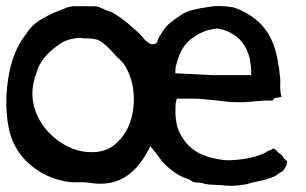

<svg xmlns="http://www.w3.org/2000/svg" viewBox="-49 -549 991 621"><path d="M875 -30Q875 -30 877 -30Q881 -29 879 -20Q877 -11 867 3Q865 5 863.5 6Q862 7 859.5 8Q857 9 854 11L846 17L840 21Q836 23 827.5 26Q819 29 815 30Q808 33 779 39Q770 40 755 45Q750 47 745 47.5Q740 48 733 49Q726 50 719 51Q707 52 702 52Q697 52 685.5 51.5Q674 51 669 50Q661 50 629 48Q615 47 605 43Q600 42 590.5 41.5Q581 41 577 40Q574 39 568.5 35Q563 31 560 30Q520 19 481 -21Q475 -27 465 -41L437 -77V-76L432 -66L430 -62Q425 -53 419 -43Q385 11 341 31.5Q297 52 238 42Q227 40 207.5 40.5Q188 41 178 40Q102 31 45.5 -19Q-11 -69 -23 -147Q-35 -223 -21 -303.5Q-7 -384 33 -436L46 -454Q68 -483 131 -510Q144 -515 163 -523Q170 -526 178.5 -527.5Q187 -529 195 -529Q203 -529 212 -529Q221 -529 228 -529Q232 -529 244.5 -528.5Q257 -528 259 -529Q262 -529 269.5 -526.5Q277 -524 285.5 -520Q294 -516 297 -515Q303 -513 308.5 -511Q314 -509 320.5 -505Q327 -501 331.5 -498Q336 -495 343.5 -489.5Q351 -484 354 -482Q357 -480 364.5 -473.5Q372 -467 374 -465Q400 -444 419 -421Q439 -400 454 -408V-411L455 -408L458 -411Q461 -420 465.5 -428.5Q470 -437 479.5 -451Q489 -465 502 -475.5Q515 -486 534 -499Q553 -512 576.5 -517.5Q600 -523 631.5 -527.5Q663 -532 701 -526Q706 -526 723 -519Q784 -493 816 -444Q839 -409 849 -355Q854 -331 857 -298Q858 -288 857.5 -277.5Q857 -267 858 -254.5Q859 -242 862 -236L849 -233L840 -232Q838 -231 836 -228Q834 -225 832 -224Q830 -223 825.5 -223.5Q821 -224 820 -224Q806 -224 779 -221.5Q752 -219 738.5 -218.5Q725 -218 697 -219Q686 -220 642.5 -225Q599 -230 575 -230H545H523Q521 -225 519.5 -216Q518 -207 518.5 -183Q519 -159 525 -137.5Q531 -116 549.5 -91.5Q568 -67 598 -52Q619 -43 638 -38Q654 -34 674 -31.5Q694 -29 734 -34Q774 -39 809 -55L819 -62L820 -61Q822 -62 827.5 -64.5Q833 -67 836 -69L846 -62Q847 -59 851 -56Q857 -52 862 -47ZM333 -91Q374 -132 382 -198Q390 -264 365 -318Q355 -340 345 -350Q329 -366 326 -368Q325 -370 316.5 -379Q308 -388 304.5 -391.5Q301 -395 294 -401.5Q287 -408 281.5 -412Q276 -416 270 -419Q255 -425 231 -425Q225 -424 217 -425.5Q209 -427 200 -426Q167 -422 146 -408Q99 -375 82 -344Q79 -340 76.5 -334.5Q74 -329 72 -322Q70 -315 68 -311Q50 -261 58.5 -216.5Q67 -172 97 -134Q126 -98 167.5 -76.5Q209 -55 255.5 -57Q302 -59 333 -91ZM654 -457Q616 -453 587.5 -435.5Q559 -418 546.5 -399.5Q534 -381 526.5 -358Q519 -335 518.5 -326.5Q518 -318 518 -312L639 -306H763Q763 -309 763.5 -314Q764 -319 762.5 -333Q761 -347 758.5 -360Q756 -373 748 -389.5Q740 -406 729 -418.5Q718 -431 698.5 -442Q679 -453 654 -457Z"/></svg>

Font: Beth Ellen
Style: Regular
Weight: 400
Designer: Alyson Diaz
Version: Version 2.000